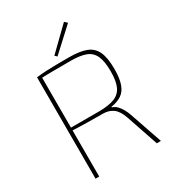

<svg xmlns="http://www.w3.org/2000/svg" viewBox="-210 -1013 1027 1132"><g transform="rotate(-30 303.5 -447.0)"><path d="M324 -698Q397 -698 440.5 -681.5Q484 -665 503.5 -623Q523 -581 523 -504Q523 -442 509.5 -403.5Q496 -365 468 -346Q440 -327 396 -320V-316Q414 -311 428 -297Q442 -283 453 -263.5Q464 -244 472 -221L548 0H520L446 -218Q429 -268 401 -289Q373 -310 333 -310Q276 -310 230 -311Q184 -312 154 -313Q124 -314 113 -315L116 -333H324Q388 -334 425.5 -349Q463 -364 480 -400.5Q497 -437 497 -504Q497 -572 480 -609Q463 -646 425.5 -660.5Q388 -675 324 -675Q248 -675 192.5 -674.5Q137 -674 117 -672L103 -690Q138 -694 169 -695.5Q200 -697 236.5 -697.5Q273 -698 324 -698ZM128 -690V0H103V-690ZM404 -894 422 -877 269 -736 255 -749Z"/></g></svg>

Font: Exo 2 Thin
Style: Regular
Weight: 250
Designer: Natanael Gama
Foundry: Natanael Gama
Version: Version 2.010